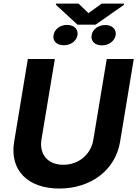

<svg xmlns="http://www.w3.org/2000/svg" viewBox="-20 -1063 781 1093"><path d="M587.7 -727.3 511.4 -268.1C498.2 -185 429.7 -125 340.2 -125C251.4 -125 202.8 -185 215.9 -268.1L292.3 -727.3H138.5L60.4 -255C34.1 -95.9 136.4 10.3 317.5 10.3C498.2 10.3 637.1 -95.9 663.4 -255L741.5 -727.3ZM284.8 -862.9C278.8 -830.3 302.2 -805.4 343 -805.4C383.9 -805.4 415.1 -829.9 421.2 -862.9C425.8 -895.2 403.4 -921.2 361.5 -921.2C320.7 -921.2 289.8 -895.2 284.8 -862.9ZM297.9 -1036.2 421.2 -922.6H524.1L684.7 -1034.8L686.1 -1042.6H558.9L483.7 -988.3L426.8 -1042.6H299.4ZM501.8 -862.9C495.7 -830.6 518.1 -804.7 560.4 -804.7C600.5 -804.7 632.8 -830.3 638.5 -862.9C643.5 -895.6 619.3 -920.5 579.9 -920.5C537.6 -920.5 506.7 -894.5 501.8 -862.9Z"/></svg>

Font: Magic Ui Pro
Style: Bold Italic
Weight: 700
Italic angle: -9.39999°
Designer: Stefan Endress, Andreas Faust
Version: Version 1.000;FEAKit 1.0